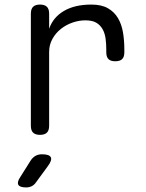

<svg xmlns="http://www.w3.org/2000/svg" viewBox="-20 -580 640 840"><path d="M155 10Q135 10 125 0.5Q115 -9 115 -30V-520Q115 -541 125 -550.5Q135 -560 155 -560Q175 -560 185 -550.5Q195 -541 195 -520V-454Q212 -504 259.5 -532Q307 -560 380 -560Q424 -560 452 -544Q480 -528 496 -501Q512 -474 518 -438.5Q524 -403 524 -363V-351Q524 -331 514.5 -321.5Q505 -312 484 -312Q464 -312 454.5 -321.5Q445 -331 445 -351V-363Q445 -387 442 -410.5Q439 -434 429 -452Q419 -470 401.5 -480.5Q384 -491 353 -491Q326 -491 298 -481.5Q270 -472 247 -454Q224 -436 209.5 -410Q195 -384 195 -353V-30Q195 -9 185 0.5Q175 10 155 10ZM69 194 115 121Q124 108 136 101.5Q148 95 164 95Q195 95 202 107.5Q209 120 190 146L138 217Q130 229 119 234.5Q108 240 94 240Q66 240 60 228Q54 216 69 194Z"/></svg>

Font: Maple Mono NL Light
Style: Regular
Weight: 300
Monospace: yes
Designer: subframe7536
Version: Version 7.000